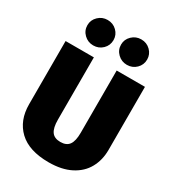

<svg xmlns="http://www.w3.org/2000/svg" viewBox="-225 -1068 1094 1211"><g transform="rotate(30 322.0 -462.0)"><path d="M611 -236Q611 -163 579 -105Q547 -47 482 -13.5Q417 20 322 20Q179 20 106 -49Q33 -118 33 -236V-696H239V-242Q239 -183 258.5 -155.5Q278 -128 322 -128Q366 -128 385.5 -155.5Q405 -183 405 -242V-696H611ZM292 -852Q292 -813 264.5 -786Q237 -759 197 -759Q158 -759 130 -786Q102 -813 102 -852Q102 -890 130 -917Q158 -944 197 -944Q237 -944 264.5 -917Q292 -890 292 -852ZM537 -852Q537 -813 509.5 -786Q482 -759 442 -759Q403 -759 375 -786Q347 -813 347 -852Q347 -890 375 -917Q403 -944 442 -944Q482 -944 509.5 -917Q537 -890 537 -852Z"/></g></svg>

Font: FiraGO Heavy
Style: Regular
Weight: 900
Designer: bBox Type
Foundry: bBox Type GmbH
Version: Version 1.001